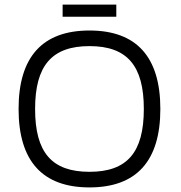

<svg xmlns="http://www.w3.org/2000/svg" viewBox="-20 -809 787 837"><path d="M370 -676C165 -676 61 -561 61 -334C61 -107 165 8 370 8C575 8 679 -107 679 -334C679 -561 575 -676 370 -676ZM370 -60C206 -60 133 -144 133 -334C133 -523 206 -608 370 -608C534 -608 607 -523 607 -334C607 -144 534 -60 370 -60ZM253 -736H487V-789H253V-736Z"/></svg>

Font: Maven Pro
Style: Regular
Weight: 400
Designer: Joe Prince
Foundry: Joe Prince
Version: Version 1.003